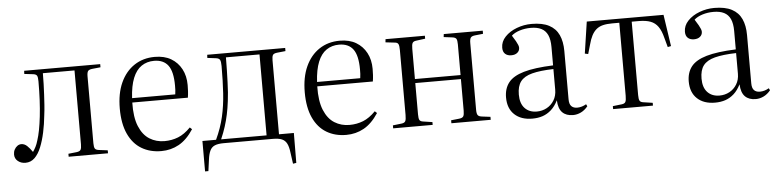

<svg xmlns="http://www.w3.org/2000/svg" viewBox="-43 -733 4425 1094"><g transform="rotate(-5 2169.5 -186.5)"><path d="M77 13Q52 13 34 -1.5Q16 -16 16 -40Q16 -55 22.5 -67.5Q29 -80 39.5 -87.5Q50 -95 62 -95Q80 -95 95 -81Q110 -67 125 -45Q134 -58 141.5 -72.5Q149 -87 155 -108Q163 -132 169.5 -165.5Q176 -199 181 -242.5Q186 -286 188.5 -336Q191 -386 191 -443Q191 -467 186 -475.5Q181 -484 165 -486L114 -492L115 -510H550V-492L502 -487Q484 -485 478 -477Q472 -469 472 -446V-64Q472 -42 477.5 -33.5Q483 -25 502 -23L550 -17V0H325V-17L371 -22Q390 -24 395.5 -33Q401 -42 401 -65V-487H220Q220 -455 219 -424.5Q218 -394 216.5 -365Q215 -336 213 -306.5Q211 -277 207 -247Q202 -197 192 -150.5Q182 -104 167 -67Q152 -30 130 -8.5Q108 13 77 13Z M854 14Q790 14 741.5 -15Q693 -44 666 -102.5Q639 -161 639 -248Q639 -334 667 -395.5Q695 -457 745.5 -490.5Q796 -524 863 -524Q918 -524 956 -501.5Q994 -479 1015 -439.5Q1036 -400 1036 -348Q1036 -331 1035 -313Q1034 -295 1031 -276H713Q711 -192 732.5 -140Q754 -88 792 -64.5Q830 -41 877 -41Q919 -41 955.5 -55.5Q992 -70 1027 -106L1039 -95Q1001 -37 955 -11.5Q909 14 854 14ZM714 -301H961Q963 -313 963.5 -325.5Q964 -338 964 -351Q964 -431 937.5 -466.5Q911 -502 857 -502Q816 -502 785 -481Q754 -460 736 -415.5Q718 -371 714 -301Z M1595 151 1586 86Q1582 53 1572.5 34.5Q1563 16 1544.5 8Q1526 0 1493 0H1212Q1179 0 1160.5 8Q1142 16 1133 35Q1124 54 1120 85L1111 151H1092V-23H1170Q1200 -87 1214.5 -150Q1229 -213 1233.5 -283.5Q1238 -354 1238 -439Q1238 -465 1232.5 -474.5Q1227 -484 1210 -486L1161 -492L1162 -510H1608V-492L1560 -487Q1541 -485 1535.5 -476.5Q1530 -468 1530 -446V-23H1615L1614 148ZM1199 -23H1459V-486H1267Q1267 -447 1266 -411.5Q1265 -376 1264 -345Q1263 -314 1261 -286.5Q1259 -259 1256 -237Q1251 -196 1243.5 -161Q1236 -126 1225.5 -93Q1215 -60 1199 -23Z M1912 14Q1848 14 1799.5 -15Q1751 -44 1724 -102.5Q1697 -161 1697 -248Q1697 -334 1725 -395.5Q1753 -457 1803.5 -490.5Q1854 -524 1921 -524Q1976 -524 2014 -501.5Q2052 -479 2073 -439.5Q2094 -400 2094 -348Q2094 -331 2093 -313Q2092 -295 2089 -276H1771Q1769 -192 1790.5 -140Q1812 -88 1850 -64.5Q1888 -41 1935 -41Q1977 -41 2013.5 -55.5Q2050 -70 2085 -106L2097 -95Q2059 -37 2013 -11.5Q1967 14 1912 14ZM1772 -301H2019Q2021 -313 2021.5 -325.5Q2022 -338 2022 -351Q2022 -431 1995.5 -466.5Q1969 -502 1915 -502Q1874 -502 1843 -481Q1812 -460 1794 -415.5Q1776 -371 1772 -301Z M2181 0V-17L2232 -23Q2248 -25 2253 -34.5Q2258 -44 2258 -70V-441Q2258 -466 2253 -475.5Q2248 -485 2232 -486L2180 -492L2182 -510H2407V-493L2354 -486Q2339 -484 2334 -475Q2329 -466 2329 -442V-269H2590V-445Q2590 -468 2584.5 -476.5Q2579 -485 2561 -487L2513 -493L2515 -510H2738V-492L2691 -487Q2673 -485 2667 -476.5Q2661 -468 2661 -445V-64Q2661 -42 2667 -33.5Q2673 -25 2691 -23L2739 -17V0H2514V-17L2560 -22Q2579 -24 2584.5 -33Q2590 -42 2590 -65V-246H2329V-67Q2329 -43 2334 -34.5Q2339 -26 2354 -24L2407 -16V0Z M2976 14Q2912 14 2874.5 -21Q2837 -56 2837 -119Q2837 -170 2863.5 -204Q2890 -238 2951.5 -256Q3013 -274 3120 -278V-383Q3120 -426 3108 -452Q3096 -478 3072 -490Q3048 -502 3012 -502Q2978 -502 2948 -492.5Q2918 -483 2901 -467Q2914 -447 2921.5 -433.5Q2929 -420 2932.5 -411Q2936 -402 2936 -395Q2936 -378 2923 -367Q2910 -356 2888 -356Q2866 -356 2853 -368Q2840 -380 2840 -403Q2840 -438 2866 -465.5Q2892 -493 2933 -508.5Q2974 -524 3018 -524Q3080 -524 3118 -504Q3156 -484 3173.5 -446Q3191 -408 3191 -354V-78Q3191 -50 3203 -38Q3215 -26 3236 -26Q3250 -26 3263 -30Q3276 -34 3288 -41L3294 -29Q3276 -7 3254 3.5Q3232 14 3209 14Q3170 14 3148 -8Q3126 -30 3124 -78Q3107 -44 3084.5 -24Q3062 -4 3035.5 5Q3009 14 2976 14ZM3005 -24Q3036 -24 3062 -38Q3088 -52 3104 -78Q3120 -104 3120 -139V-257Q3044 -255 2998 -243Q2952 -231 2931.5 -204Q2911 -177 2911 -129Q2911 -78 2936.5 -51Q2962 -24 3005 -24Z M3439 0V-17L3491 -23Q3507 -25 3512 -34.5Q3517 -44 3517 -70V-487H3476Q3445 -487 3423 -481.5Q3401 -476 3385.5 -463Q3370 -450 3359 -429Q3348 -408 3340 -377L3325 -325L3306 -329L3333 -510H3772L3799 -329L3780 -325L3765 -380Q3755 -420 3738.5 -443.5Q3722 -467 3695.5 -477Q3669 -487 3628 -487H3588V-67Q3588 -44 3593 -35Q3598 -26 3613 -24L3667 -16V0Z M4021 14Q3957 14 3919.5 -21Q3882 -56 3882 -119Q3882 -170 3908.5 -204Q3935 -238 3996.5 -256Q4058 -274 4165 -278V-383Q4165 -426 4153 -452Q4141 -478 4117 -490Q4093 -502 4057 -502Q4023 -502 3993 -492.5Q3963 -483 3946 -467Q3959 -447 3966.5 -433.5Q3974 -420 3977.5 -411Q3981 -402 3981 -395Q3981 -378 3968 -367Q3955 -356 3933 -356Q3911 -356 3898 -368Q3885 -380 3885 -403Q3885 -438 3911 -465.5Q3937 -493 3978 -508.5Q4019 -524 4063 -524Q4125 -524 4163 -504Q4201 -484 4218.5 -446Q4236 -408 4236 -354V-78Q4236 -50 4248 -38Q4260 -26 4281 -26Q4295 -26 4308 -30Q4321 -34 4333 -41L4339 -29Q4321 -7 4299 3.5Q4277 14 4254 14Q4215 14 4193 -8Q4171 -30 4169 -78Q4152 -44 4129.5 -24Q4107 -4 4080.5 5Q4054 14 4021 14ZM4050 -24Q4081 -24 4107 -38Q4133 -52 4149 -78Q4165 -104 4165 -139V-257Q4089 -255 4043 -243Q3997 -231 3976.5 -204Q3956 -177 3956 -129Q3956 -78 3981.5 -51Q4007 -24 4050 -24Z"/></g></svg>

Font: Literata 60pt Light
Style: Regular
Weight: 300
Designer: Latin by Veronika Burian and Jose Scaglione. Greek by Irene Vlachou. Cyrillic by Vera Evstafieva.
Foundry: TypeTogether
Version: Version 3.103;gftools[0.9.29]